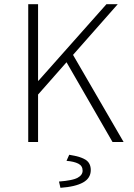

<svg xmlns="http://www.w3.org/2000/svg" viewBox="-20 -679 640 918"><path d="M115 0V-659H162V-293H164L489 -659H543L162 -227V0ZM518 0 285 -404 315 -441 571 0ZM269 219 262 189Q327 184 351 171Q375 158 375 137Q375 114 354.5 103.5Q334 93 298 90L311 61Q368 70 391 86Q414 102 414 134Q414 173 377 193.5Q340 214 269 219Z"/></svg>

Font: Source Code Pro ExtraLight Light
Style: Regular
Weight: 300
Monospace: yes
Version: Version 1.018;hotconv 1.0.116;makeotfexe 2.5.65601